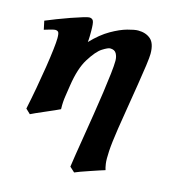

<svg xmlns="http://www.w3.org/2000/svg" viewBox="-102 -541 753 841"><g transform="rotate(15 274.0 -120.5)"><path d="M500 -372.1Q500 -357.4 494.9 -319.3Q489.7 -281.2 481.4 -230Q473.1 -178.7 464.1 -123.5Q455.1 -68.4 447.3 -19Q437 48.3 434.8 86.4Q432.6 124.5 435.3 143.1Q438 161.6 441.4 170.9Q434.1 172.9 416 179Q397.9 185.1 376.2 192.4Q354.5 199.7 336.2 206.3Q317.9 212.9 311 216.3L288.6 195.8Q291 177.2 297.1 138.9Q303.2 100.6 311.3 51.3Q319.3 2 327.9 -51.5Q336.4 -105 343.5 -155Q350.6 -205.1 355 -243.9Q359.4 -282.7 359.4 -302.7Q359.4 -321.3 351.6 -335.4Q343.8 -349.6 323.2 -349.6Q313.5 -349.6 289.1 -334.2Q264.6 -318.8 234.9 -271Q207.5 -227.1 195.3 -147Q190.9 -117.7 188.2 -100.6Q185.5 -83.5 184.6 -69.8Q183.6 -56.2 184.1 -36.6Q177.7 -33.2 159.9 -25.4Q142.1 -17.6 120.6 -8.3Q99.1 1 81.3 8.8Q63.5 16.6 57.6 20L36.6 0Q46.9 -48.8 56.2 -100.1Q65.4 -151.4 72.8 -198Q80.1 -244.6 84.2 -280.3Q88.4 -315.9 88.4 -333Q88.4 -355.5 83.7 -360.6Q79.1 -365.7 70.3 -365.7Q64.9 -365.7 53 -362.5Q41 -359.4 31 -356.2Q21 -353 21 -353L12.7 -392.1Q33.2 -400.9 62.5 -412.1Q91.8 -423.3 120.8 -433.6Q149.9 -443.8 171.9 -450.4Q193.8 -457 199.7 -457Q213.4 -457 218.3 -446.8Q223.1 -436.5 223.1 -401.9Q223.1 -391.6 222.9 -377.4Q222.7 -363.3 221.2 -351.1Q262.2 -394 302 -416.7Q341.8 -439.5 373.5 -448.2Q405.3 -457 421.4 -457Q456.5 -457 478.3 -438.2Q500 -419.4 500 -372.1Z"/></g></svg>

Font: Gentium Book Plus
Style: Bold Italic
Weight: 700
Italic angle: -8°
Designer: Victor Gaultney, Annie Olsen, Iska Routamaa, Becca Hirsbrunner
Foundry: SIL International
Version: Version 6.101